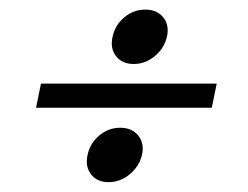

<svg xmlns="http://www.w3.org/2000/svg" viewBox="-20 -568 503 390"><path d="M410.2 -349.2 420.2 -398.2H63.2L53.2 -349.2ZM208.8 -493.8Q203.2 -470.2 215.6 -454.1Q228 -438 251.5 -438Q275.2 -438 294.5 -454.1Q313.8 -470.2 319.2 -493.8Q324.2 -517.2 311.5 -532.9Q298.8 -548.5 275 -548.5Q251.5 -548.5 232.6 -532.9Q213.8 -517.2 208.8 -493.8ZM158 -253.8Q152.5 -230.2 164.8 -214.1Q177 -198 200.5 -198Q224.2 -198 243.6 -214.1Q263 -230.2 268.5 -253.8Q273.5 -277.2 260.6 -292.9Q247.8 -308.5 224 -308.5Q200.5 -308.5 181.8 -292.9Q163 -277.2 158 -253.8Z"/></svg>

Font: Emberly Black
Style: Italic
Weight: 900
Italic angle: -12°
Designer: Rajesh Rajput
Foundry: Rajesh Rajput
Version: Version 1.000